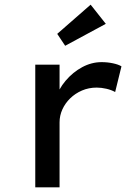

<svg xmlns="http://www.w3.org/2000/svg" viewBox="-20 -802 594 822"><path d="M131 0V-525H235V-350L217 -376Q230 -420 261 -456.5Q292 -493 332 -514.5Q372 -536 415 -536Q440 -536 463.5 -531Q487 -526 500 -518L473 -408Q457 -417 435.5 -422Q414 -427 394 -427Q360 -427 331 -414.5Q302 -402 280.5 -381Q259 -360 247 -333.5Q235 -307 235 -278V0ZM259 -606 225 -657 368 -782 433 -700Z"/></svg>

Font: Lexend Exa
Style: Regular
Weight: 400
Designer: Bonnie Shaver-Troup, Thomas Jockin
Foundry: Lexend
Version: Version 1.007